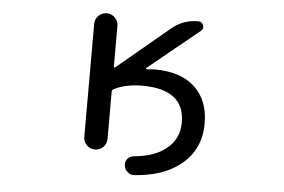

<svg xmlns="http://www.w3.org/2000/svg" viewBox="-46 -611 1093 739"><g transform="rotate(5 500.0 -241.5)"><path d="M382.8 -345.7Q382.8 -342.8 384.8 -341.8Q386.7 -340.8 388.7 -342.8L588.9 -509.8Q632.8 -546.9 690.4 -546.9H691.4Q706.1 -546.9 710.9 -533.2Q715.8 -519.5 704.1 -510.7L507.8 -350.6Q505.9 -349.6 506.8 -347.7Q507.8 -345.7 508.8 -345.7Q523.4 -346.7 540 -347.7Q640.6 -347.7 695.3 -297.4Q750 -247.1 750 -157.2Q750 -55.7 674.8 3.9Q609.4 56.6 497.1 64.5Q496.1 64.5 494.1 64.5Q480.5 64.5 470.7 54.7Q459 44.9 458 29.3Q456.1 14.6 465.8 3.9Q475.6 -6.8 490.2 -7.8Q565.4 -14.6 608.4 -46.9Q662.1 -85.9 662.1 -153.3Q662.1 -281.2 498 -281.2Q434.6 -281.2 388.7 -257.8Q382.8 -253.9 382.8 -246.1V-65.4Q382.8 -46.9 369.6 -33.7Q356.4 -20.5 337.9 -20.5Q319.3 -20.5 306.2 -33.7Q293 -46.9 293 -65.4V-502Q293 -520.5 306.2 -533.7Q319.3 -546.9 337.9 -546.9Q356.4 -546.9 369.6 -533.7Q382.8 -520.5 382.8 -502Z"/></g></svg>

Font: Rounded Mgen+ 1mn regular
Style: Regular
Weight: 400
Designer: [Source Han Sans]
Ryoko NISHIZUKA  (kana & ideographs); Paul D. Hunt (Latin, Greek & Cyrillic); Wenlong ZHANG  (bopomofo
Version: Version 1.059.20150602